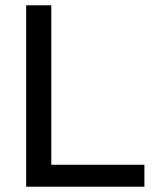

<svg xmlns="http://www.w3.org/2000/svg" viewBox="-20 -706 596 726"><path d="M79 0V-686H174V-83H526V0Z"/></svg>

Font: Archivo VF Beta
Style: Regular
Weight: 400
Designer: Hector Gatti
Foundry: Omnibus-Type
Version: Version 1.002